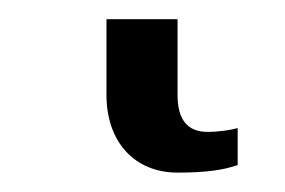

<svg xmlns="http://www.w3.org/2000/svg" viewBox="-20 50 294 198"><path d="M163.1 147.9V69.8H89.8V147.9C89.8 196.3 118.7 228 163.1 228C190.9 228 210 225.6 225.1 220.2V182.1C217.8 184.1 206.1 186 193.8 186C173.3 186 163.1 173.3 163.1 147.9Z"/></svg>

Font: The Erased English
Style: Regular
Weight: 400
Designer: Monotype Design team + ligartures altered by 180 Amsterdam
Foundry: Monotype Imaging Inc.
Version: Version 1.030;Glyphs 3.1.2 (3151)